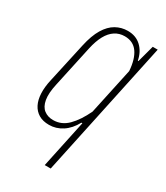

<svg xmlns="http://www.w3.org/2000/svg" viewBox="-174 -595 722 837"><g transform="rotate(30 186.5 -177.0)"><path d="M194 167 245 -73H240Q219 -34 188 -14Q157 6 122 6Q91 6 70 -6.5Q49 -19 37.5 -41.5Q26 -64 24.5 -96Q23 -128 32 -167L76 -367Q88 -422 108.5 -456Q129 -490 156.5 -505.5Q184 -521 216 -521Q257 -521 283.5 -496Q310 -471 318 -430H321L344 -515H369L224 167ZM127 -21Q169 -21 200.5 -52.5Q232 -84 258 -139L308 -372Q304 -430 281.5 -462Q259 -494 216 -494Q189 -494 167.5 -480Q146 -466 131 -438.5Q116 -411 107 -370L62 -162Q51 -113 56.5 -81.5Q62 -50 81 -35.5Q100 -21 127 -21Z"/></g></svg>

Font: Hubot Sans Condensed ExtraLight
Style: Italic
Weight: 200
Width: 3
Italic angle: -12.0243°
Designer: Deni Anggara
Foundry: GitHub, Inc., Subsidiary of Microsoft Corporation
Version: Version 2.000